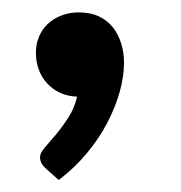

<svg xmlns="http://www.w3.org/2000/svg" viewBox="-20 -161 298 316"><path d="M39.1 -74.7Q39.1 -88.4 44.2 -100.6Q49.3 -112.8 58.6 -121.6Q67.9 -130.4 81.1 -135.5Q94.2 -140.6 109.9 -140.6Q128.9 -140.6 142.8 -134Q156.7 -127.4 165.8 -116Q174.8 -104.5 179.4 -89.6Q184.1 -74.7 184.1 -58.1Q184.1 -35.2 177 -9.8Q169.9 15.6 156.5 41.3Q143.1 66.9 123 91.1Q103 115.2 76.7 135.3L54.7 115.7Q45.9 107.4 45.9 97.7Q45.9 90.8 54 81.5Q62 72.3 72.3 60.1Q82.5 47.9 92.5 32.5Q102.5 17.1 106.9 -2Q91.8 -2.4 79.3 -8.1Q66.9 -13.7 57.9 -23.4Q48.8 -33.2 43.9 -46.1Q39.1 -59.1 39.1 -74.7Z"/></svg>

Font: Carlito
Style: Bold Italic
Weight: 700
Italic angle: -7°
Designer: Lukasz Dziedzic
Foundry: tyPoland Lukasz Dziedzic
Version: Version 1.104